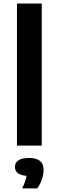

<svg xmlns="http://www.w3.org/2000/svg" viewBox="-20 -828 334 1092"><path d="M76.5 0V-808H217.5V0ZM228 138Q228 163.5 218.2 192.2Q208.5 221 191.5 243.5H106Q126.5 202 131 172Q65 167 65 121.5Q65 97 85 83.8Q105 70.5 145.5 70.5Q228 70.5 228 138Z"/></svg>

Font: Encode Sans Expanded SemiBold
Style: Regular
Weight: 600
Width: 7
Designer: Multiple Designers
Foundry: Impallari Type
Version: Version 2.000